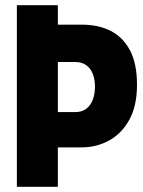

<svg xmlns="http://www.w3.org/2000/svg" viewBox="-20 -720 553 740"><path d="M45 0V-700H203V-625H295Q359 -625 406.5 -601Q454 -577 481 -526Q508 -475 508 -393Q508 -312 478.5 -258.5Q449 -205 400.5 -178.5Q352 -152 295 -152H203V0ZM203 -288H271Q295 -288 312 -300.5Q329 -313 337.5 -335.5Q346 -358 346 -386Q346 -414 337.5 -435.5Q329 -457 312 -469Q295 -481 271 -481H203Z"/></svg>

Font: Phudu Light
Style: Bold
Weight: 700
Version: Version 1.005;gftools[0.9.23]